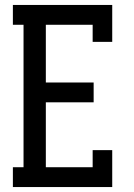

<svg xmlns="http://www.w3.org/2000/svg" viewBox="-20 -755 540 775"><path d="M32 0V-80H75V-655H32V-735H433V-586H354V-655H165V-422H358V-342H165V-80H354V-149H433V0Z"/></svg>

Font: Iosevka Curly Slab Medium
Style: Regular
Weight: 500
Monospace: yes
Designer: Belleve Invis
Foundry: Belleve Invis
Version: Version 22.1.2; ttfautohint (v1.8.4)